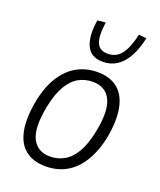

<svg xmlns="http://www.w3.org/2000/svg" viewBox="-137 -817 759 911"><g transform="rotate(20 242.0 -361.5)"><path d="M203 8Q140 8 100.5 -23Q61 -54 49 -116.5Q37 -179 55 -271Q67 -330 89 -372.5Q111 -415 140.5 -442.5Q170 -470 206 -483.5Q242 -497 283 -497Q346 -497 385 -465.5Q424 -434 436 -371.5Q448 -309 431 -218Q418 -159 396 -116.5Q374 -74 345 -46.5Q316 -19 280 -5.5Q244 8 203 8ZM206 -43Q244 -43 276.5 -61Q309 -79 333.5 -120Q358 -161 372 -231Q394 -341 368 -393.5Q342 -446 278 -446Q240 -446 207.5 -428.5Q175 -411 150.5 -370Q126 -329 112 -259Q90 -147 116.5 -95Q143 -43 206 -43ZM288 -551Q248 -551 225.5 -571Q203 -591 195.5 -630Q188 -669 197 -727L238 -731Q228 -660 241.5 -627.5Q255 -595 297 -595Q339 -595 364.5 -627.5Q390 -660 406 -731L445 -727Q432 -669 410.5 -630Q389 -591 358 -571Q327 -551 288 -551Z"/></g></svg>

Font: Nunito Sans 10pt Condensed Light
Style: Italic
Weight: 300
Width: 3
Italic angle: -9°
Designer: Vernon Adams
Foundry: Vernon Adams
Version: Version 3.101;gftools[0.9.27]